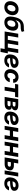

<svg xmlns="http://www.w3.org/2000/svg" viewBox="3149 -3935 942 7280"><g transform="rotate(90 3620.0 -295.0)"><path d="M253.4 11.7Q147.5 11.7 86.2 -48.6Q24.9 -108.9 24.9 -209.5Q24.9 -274.9 46.6 -332.3Q68.4 -389.6 108.9 -433.6Q149.4 -477.5 204.8 -502.4Q260.3 -527.3 327.1 -527.3Q433.1 -527.3 494.4 -466.8Q555.7 -406.2 555.7 -305.2Q555.7 -242.2 534.4 -185.1Q513.2 -127.9 473.6 -83.5Q434.1 -39.1 378.2 -13.7Q322.3 11.7 253.4 11.7ZM261.7 -105Q311 -105 344.5 -135.7Q377.9 -166.5 395 -212.9Q412.1 -259.3 412.1 -306.6Q412.1 -356.4 386.2 -383.5Q360.4 -410.6 318.8 -410.6Q270.5 -410.6 236.8 -380.1Q203.1 -349.6 185.8 -303Q168.5 -256.3 168.5 -208Q168.5 -158.2 194.1 -131.6Q219.7 -105 261.7 -105Z M1158.7 -746.1 1189 -652.3Q1162.6 -632.8 1132.6 -623.5Q1102.5 -614.3 1062.7 -611.6Q1022.9 -608.9 967.8 -607.9Q873.5 -606.4 823.2 -560.8Q772.9 -515.1 746.6 -414.6H752.4Q785.2 -464.4 834.7 -491.2Q884.3 -518.1 948.7 -518.1Q1017.6 -518.1 1064.9 -487.8Q1112.3 -457.5 1132.1 -400.1Q1151.9 -342.8 1138.2 -262.7Q1124.5 -178.7 1082.3 -117.4Q1040 -56.2 975.3 -22.7Q910.6 10.7 829.1 10.7Q706.5 10.3 647.9 -67.4Q589.4 -145 613.8 -294.4L621.6 -339.8Q654.3 -535.6 745.1 -630.6Q835.9 -725.6 982.9 -727.5Q994.6 -727.5 1005.4 -727.5Q1016.1 -727.5 1026.4 -727.5Q1070.8 -727.5 1103.5 -729.7Q1136.2 -731.9 1158.7 -746.1ZM848.1 -102.1Q902.3 -102.1 940.7 -143.8Q979 -185.5 990.7 -257.8Q1002.9 -329.6 978 -368.7Q953.1 -407.7 897.9 -407.7Q843.3 -407.7 805.4 -368.7Q767.6 -329.6 755.4 -257.8Q743.2 -186 767.8 -144Q792.5 -102.1 848.1 -102.1Z M1258.8 -515.6H1402.8L1336.9 -120.1H1490.2L1555.7 -515.6H1694.3L1628.9 -120.1H1781.7L1847.7 -515.6H1991.2L1905.8 0H1173.3ZM1811 156.2 1836.9 0H1794.9L1814.9 -120.1H2002.9L1951.2 156.2Z M2271 11.7Q2158.7 11.7 2095.7 -49.3Q2032.7 -110.4 2044.9 -235.4Q2052.2 -324.7 2093.5 -390.4Q2134.8 -456.1 2201.2 -491.7Q2267.6 -527.3 2350.6 -527.3Q2408.2 -527.3 2454.1 -509.8Q2500 -492.2 2526.6 -456.8Q2553.2 -421.4 2553.2 -368.7Q2553.2 -303.2 2510 -268.6Q2466.8 -233.9 2384 -220.5Q2301.3 -207 2183.6 -205.1Q2182.6 -157.7 2202.1 -127Q2221.7 -96.2 2282.2 -96.2Q2329.6 -96.2 2359.4 -115.5Q2389.2 -134.8 2401.4 -165.5H2536.1Q2508.3 -85.9 2440.9 -37.1Q2373.5 11.7 2271 11.7ZM2193.8 -298.8Q2285.2 -300.8 2334 -309.1Q2382.8 -317.4 2400.9 -331.8Q2418.9 -346.2 2418.9 -366.7Q2418.9 -390.6 2397.7 -404.5Q2376.5 -418.5 2335.9 -418.5Q2269 -418.5 2237.3 -383.5Q2205.6 -348.6 2193.8 -298.8Z M2827.1 11.7Q2757.8 11.7 2707 -15.6Q2656.2 -43 2628.9 -92.5Q2601.6 -142.1 2601.6 -208.5Q2601.6 -270.5 2622.6 -327.9Q2643.6 -385.3 2682.9 -430.2Q2722.2 -475.1 2777.3 -501.2Q2832.5 -527.3 2901.4 -527.3Q2967.3 -527.3 3018.1 -501.7Q3068.8 -476.1 3095.9 -429.9Q3123 -383.8 3117.2 -322.8H2978Q2978.5 -359.4 2960.9 -385.3Q2943.4 -411.1 2899.4 -411.1Q2850.1 -411.1 2815.7 -380.4Q2781.2 -349.6 2763.4 -302.5Q2745.6 -255.4 2745.6 -206.5Q2745.6 -158.2 2767.8 -131.3Q2790 -104.5 2833 -104.5Q2878.4 -104.5 2910.6 -129.9Q2942.9 -155.3 2956.1 -193.8H3096.2Q3083 -133.3 3044.9 -86.9Q3006.8 -40.5 2950.7 -14.4Q2894.5 11.7 2827.1 11.7Z M3270.5 0 3335.9 -395.5H3163.1L3183.1 -515.6H3671.9L3651.9 -395.5H3479.5L3414.1 0Z M3654.3 0 3739.7 -515.6H3967.3Q4067.4 -515.6 4119.9 -482.9Q4172.4 -450.2 4160.6 -379.9Q4153.3 -335.9 4123 -306.9Q4092.8 -277.8 4036.1 -270.5Q4100.1 -265.6 4124.8 -231.4Q4149.4 -197.3 4140.6 -146.5Q4129.4 -77.6 4073.7 -38.8Q4018.1 0 3918 0ZM3807.1 -109.9H3929.7Q3999.5 -109.9 4008.3 -164.1Q4012.7 -192.4 3997.1 -207.5Q3981.4 -222.7 3948.2 -222.7H3826.2ZM3839.4 -304.7H3937.5Q3972.7 -304.7 3994.4 -318.8Q4016.1 -333 4020.5 -358.9Q4024.4 -384.3 4005.9 -397.7Q3987.3 -411.1 3950.2 -411.1H3856.9Z M4438.5 11.7Q4326.2 11.7 4263.2 -49.3Q4200.2 -110.4 4212.4 -235.4Q4219.7 -324.7 4261 -390.4Q4302.2 -456.1 4368.7 -491.7Q4435.1 -527.3 4518.1 -527.3Q4575.7 -527.3 4621.6 -509.8Q4667.5 -492.2 4694.1 -456.8Q4720.7 -421.4 4720.7 -368.7Q4720.7 -303.2 4677.5 -268.6Q4634.3 -233.9 4551.5 -220.5Q4468.8 -207 4351.1 -205.1Q4350.1 -157.7 4369.6 -127Q4389.2 -96.2 4449.7 -96.2Q4497.1 -96.2 4526.9 -115.5Q4556.6 -134.8 4568.8 -165.5H4703.6Q4675.8 -85.9 4608.4 -37.1Q4541 11.7 4438.5 11.7ZM4361.3 -298.8Q4452.6 -300.8 4501.5 -309.1Q4550.3 -317.4 4568.4 -331.8Q4586.4 -346.2 4586.4 -366.7Q4586.4 -390.6 4565.2 -404.5Q4543.9 -418.5 4503.4 -418.5Q4436.5 -418.5 4404.8 -383.5Q4373 -348.6 4361.3 -298.8Z M4982.4 -515.6 4949.7 -318.4H5157.7L5190.4 -515.6H5334L5248.5 0H5105L5137.7 -197.8H4929.7L4897 0H4752.9L4838.4 -515.6Z M5580.1 -515.6 5547.4 -318.4H5755.4L5788.1 -515.6H5931.6L5846.2 0H5702.6L5735.4 -197.8H5527.3L5494.6 0H5350.6L5436 -515.6Z M6149.9 -350.1H6255.4Q6352.5 -350.1 6401.6 -303.2Q6450.7 -256.3 6437 -175.8Q6423.8 -94.7 6360.6 -47.4Q6297.4 0 6200.2 0H5948.2L6033.7 -515.6H6177.7ZM6131.3 -236.8 6111.3 -115.2H6210.9Q6246.1 -115.2 6270 -131.6Q6293.9 -147.9 6298.8 -176.8Q6303.7 -205.1 6287.8 -220.9Q6272 -236.8 6236.3 -236.8ZM6442.9 0 6528.3 -515.6H6672.4L6586.9 0Z M6933.6 11.7Q6821.3 11.7 6758.3 -49.3Q6695.3 -110.4 6707.5 -235.4Q6714.8 -324.7 6756.1 -390.4Q6797.4 -456.1 6863.8 -491.7Q6930.2 -527.3 7013.2 -527.3Q7070.8 -527.3 7116.7 -509.8Q7162.6 -492.2 7189.2 -456.8Q7215.8 -421.4 7215.8 -368.7Q7215.8 -303.2 7172.6 -268.6Q7129.4 -233.9 7046.6 -220.5Q6963.9 -207 6846.2 -205.1Q6845.2 -157.7 6864.7 -127Q6884.3 -96.2 6944.8 -96.2Q6992.2 -96.2 7022 -115.5Q7051.8 -134.8 7064 -165.5H7198.7Q7170.9 -85.9 7103.5 -37.1Q7036.1 11.7 6933.6 11.7ZM6856.4 -298.8Q6947.8 -300.8 6996.6 -309.1Q7045.4 -317.4 7063.5 -331.8Q7081.5 -346.2 7081.5 -366.7Q7081.5 -390.6 7060.3 -404.5Q7039.1 -418.5 6998.5 -418.5Q6931.6 -418.5 6899.9 -383.5Q6868.2 -348.6 6856.4 -298.8Z"/></g></svg>

Font: Inter Display
Style: Bold Italic
Weight: 700
Italic angle: -9.39999°
Designer: Rasmus Andersson
Foundry: rsms
Version: Version 4.000;git-a52131595